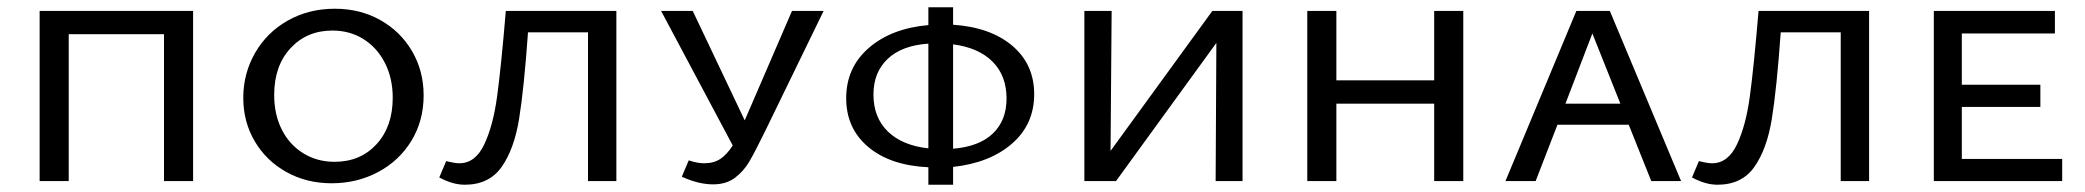

<svg xmlns="http://www.w3.org/2000/svg" viewBox="-20 -498 5733 528"><path d="M511 0H431V-404H169V0H89V-468H511Z M649 -229Q649 -296 681.5 -352.5Q714 -409 771.5 -441.5Q829 -474 901 -474Q970 -474 1025.5 -443Q1081 -412 1113 -357.5Q1145 -303 1145 -236Q1145 -166 1111.5 -111Q1078 -56 1020 -25Q962 6 892 6Q823 6 767.5 -25Q712 -56 680.5 -109.5Q649 -163 649 -229ZM1060 -229Q1060 -283 1038.5 -325Q1017 -367 979.5 -390.5Q942 -414 894 -414Q824 -414 779 -365.5Q734 -317 734 -237Q734 -183 755 -141.5Q776 -100 814 -76.5Q852 -53 900 -53Q971 -53 1015.5 -101.5Q1060 -150 1060 -229Z M1675 0H1597V-409H1432Q1421 -254 1407.5 -171Q1394 -88 1359.5 -39Q1325 10 1258 10Q1225 10 1188 -10L1207 -55Q1231 -49 1243 -49Q1287 -49 1311.5 -100.5Q1336 -152 1347 -232.5Q1358 -313 1371 -468H1675Z M2245 -468 2082 -133Q2056 -80 2040.5 -53.5Q2025 -27 2001 -9Q1977 9 1941 9Q1901 9 1855 -12L1874 -57Q1898 -49 1916 -49Q1943 -49 1961 -61Q1979 -73 1995 -98L1798 -468H1885L2028 -167L2158 -468Z M2601 -39V10H2533V-38Q2428 -43 2367.5 -94Q2307 -145 2307 -228Q2307 -312 2369 -366Q2431 -420 2533 -429V-478H2601V-430Q2704 -423 2764 -372Q2824 -321 2824 -239Q2824 -156 2763 -103Q2702 -50 2601 -39ZM2533 -90V-378Q2460 -373 2421 -336Q2382 -299 2382 -238Q2382 -175 2421.5 -136.5Q2461 -98 2533 -90ZM2748 -227Q2748 -290 2709.5 -328.5Q2671 -367 2601 -376V-89Q2673 -95 2710.5 -131Q2748 -167 2748 -227Z M3397 0H3323L3325 -380L3049 0H2962V-468H3037L3034 -83L3314 -468H3397Z M4004 -468V0H3924V-213H3655V0H3575V-468H3655V-277H3924V-468Z M4459 -155H4263L4203 0H4120L4315 -468H4407L4603 0H4521ZM4436 -213 4359 -406 4285 -213Z M5120 0H5042V-409H4877Q4866 -254 4852.5 -171Q4839 -88 4804.5 -39Q4770 10 4703 10Q4670 10 4633 -10L4652 -55Q4676 -49 4688 -49Q4732 -49 4756.5 -100.5Q4781 -152 4792 -232.5Q4803 -313 4816 -468H5120Z M5651 -61V0H5298V-468H5631V-406H5375V-265H5591V-204H5375V-61Z"/></svg>

Font: Ysabeau SC Medium
Style: Regular
Weight: 500
Designer: Christian Thalmann (Catharsis Fonts)
Version: Version 0.003